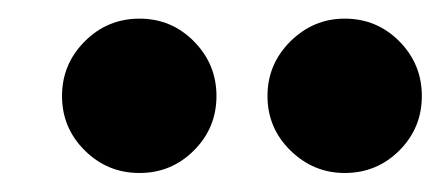

<svg xmlns="http://www.w3.org/2000/svg" viewBox="-20 -760 468 204"><path d="M186 -600.1Q162.1 -576.2 128.2 -576.2Q94.2 -576.2 70.1 -600.1Q45.9 -624 45.9 -658Q45.9 -691.9 70.1 -716.1Q94.2 -740.2 128.2 -740.2Q162.1 -740.2 186 -716.1Q210 -691.9 210 -658Q210 -624 186 -600.1ZM346.2 -576.2Q313 -576.2 288.6 -600.1Q264.2 -624 264.2 -658Q264.2 -691.9 288.6 -716.1Q313 -740.2 346.2 -740.2Q380.4 -740.2 404.3 -716.1Q428.2 -691.9 428.2 -658Q428.2 -624 404.3 -600.1Q380.4 -576.2 346.2 -576.2Z"/></svg>

Font: Oakes Grotesk
Style: Bold Italic
Weight: 700
Designer: Samuel Oakes
Foundry: Samuel Oakes
Version: Version 1.0 | wf-rip DC20170320